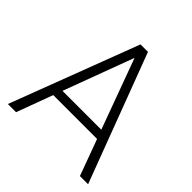

<svg xmlns="http://www.w3.org/2000/svg" viewBox="-188 -858 1004 1004"><g transform="rotate(45 314.5 -355.5)"><path d="M476.6 -200.7H152.3L78.1 0H17.6L287.6 -710.9H342.8L610.8 0H550.3ZM170.9 -250.5H458L315.4 -639.2Z"/></g></svg>

Font: Franko
Style: Light
Weight: 300
Designer: Google
Version: Version 1.200310; 2013